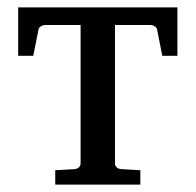

<svg xmlns="http://www.w3.org/2000/svg" viewBox="-20 -501 531 521"><path d="M461.4 -481V-349.6H420.4L406.2 -420.9Q405.3 -426.3 399.7 -429.7Q394 -433.1 389.6 -433.1H292V-57.1Q292 -52.2 295.9 -47.6Q299.8 -43 309.1 -42L360.8 -39.1V0H129.9V-39.1L181.6 -42Q190.9 -43 194.8 -47.6Q198.7 -52.2 198.7 -57.1V-433.1H101.1Q96.7 -433.1 91.1 -429.7Q85.4 -426.3 84.5 -420.9L70.3 -349.6H29.3V-481Z"/></svg>

Font: Charis SIL
Style: Regular
Weight: 400
Foundry: SIL International
Version: Version 4.112